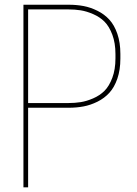

<svg xmlns="http://www.w3.org/2000/svg" viewBox="-20 -800 584 820"><path d="M100.1 -339.8V0H80.1V-779.8H272.9Q307.1 -779.8 336.9 -774.2Q366.7 -768.6 396.2 -753.9Q425.8 -739.3 447 -716.1Q468.3 -692.9 481.2 -655.5Q494.1 -618.2 494.1 -569.8V-549.8Q494.1 -501.5 481.2 -464.1Q468.3 -426.8 447 -403.6Q425.8 -380.4 396.2 -365.7Q366.7 -351.1 336.9 -345.5Q307.1 -339.8 272.9 -339.8ZM100.1 -359.9H272Q299.8 -359.9 324.7 -363.8Q349.6 -367.7 377.9 -379.9Q406.2 -392.1 426.3 -412.1Q446.3 -432.1 459.7 -467.8Q473.1 -503.4 473.1 -550.8V-568.8Q473.1 -616.2 459.7 -651.9Q446.3 -687.5 426.3 -707.5Q406.2 -727.5 377.9 -739.7Q349.6 -752 324.7 -755.9Q299.8 -759.8 272 -759.8H100.1Z"/></svg>

Font: Cooper Hewitt
Style: Thin
Weight: 701
Designer: Village Type and Design LLC
Foundry: Cooper Hewitt Smithsonian Design Museum
Version: 1.000